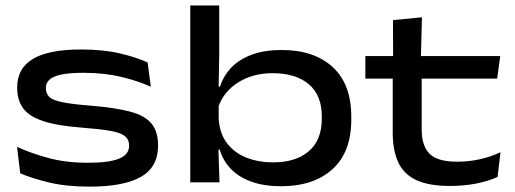

<svg xmlns="http://www.w3.org/2000/svg" viewBox="-20 -680 1922 716"><path d="M314.5 16Q227 16 163 0.5Q99 -15 55.5 -33.5L43.5 -132.5Q95 -108.5 160.5 -90.8Q226 -73 309 -73Q385 -73 423.2 -88Q461.5 -103 461.5 -137Q461.5 -160 445.2 -172.8Q429 -185.5 390.8 -192.2Q352.5 -199 285.5 -204Q193.5 -211 140.8 -228.5Q88 -246 66 -276.5Q44 -307 44 -353V-354Q44 -425.5 103 -460.5Q162 -495.5 281.5 -495.5Q365 -495.5 427.5 -480.8Q490 -466 530.5 -447L542.5 -356.5Q494.5 -378.5 431.2 -393.5Q368 -408.5 290.5 -408.5Q238 -408.5 207.5 -401.8Q177 -395 164 -382.5Q151 -370 151 -352Q151 -331 164 -318.5Q177 -306 213 -298.8Q249 -291.5 317.5 -286Q410 -278.5 465.2 -263.8Q520.5 -249 545 -219.2Q569.5 -189.5 569.5 -137Q569.5 -57 505.5 -20.5Q441.5 16 314.5 16Z M1028 14.5Q965.5 14.5 918.8 -2Q872 -18.5 842 -49Q812 -79.5 799.5 -122H763L795.5 -239Q798.5 -182.5 826.5 -146Q854.5 -109.5 899.5 -92Q944.5 -74.5 998 -74.5Q1083 -74.5 1131.5 -116Q1180 -157.5 1180 -237V-246.5Q1180 -325 1131.5 -366Q1083 -407 996.5 -407Q943 -407 900.5 -389.2Q858 -371.5 830 -341Q802 -310.5 791.5 -272L765.5 -357H800.5Q811.5 -393.5 839.2 -424.5Q867 -455.5 914.5 -474.5Q962 -493.5 1031.5 -493.5Q1151 -493.5 1220.5 -430Q1290 -366.5 1290 -244.5V-234.5Q1290 -112.5 1219.8 -49Q1149.5 14.5 1028 14.5ZM689.5 0V-659.5H797.5V-478.5L795 -336.5L795.5 -312.5V-173L794 -139.5L798.5 0Z M1658.5 13.5Q1579 13.5 1532.2 -8.5Q1485.5 -30.5 1465 -75Q1444.5 -119.5 1444.5 -186V-419H1552.5V-197.5Q1552.5 -136 1582 -106.5Q1611.5 -77 1684.5 -77Q1728.5 -77 1770 -86.2Q1811.5 -95.5 1846.5 -112.5L1835.5 -20Q1801 -4.5 1755.8 4.5Q1710.5 13.5 1658.5 13.5ZM1342.5 -387V-471H1845.5L1834 -387ZM1446 -461 1445.5 -605 1553.5 -615.5 1549.5 -461Z"/></svg>

Font: Anek Latin Expanded Medium
Style: Regular
Weight: 500
Width: 7
Designer: Yesha Goshar
Foundry: Ek Type
Version: Version 1.003